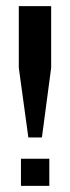

<svg xmlns="http://www.w3.org/2000/svg" viewBox="-20 -603 227 623"><path d="M72 -157 41 -383V-583H146V-383L116 -157ZM48 0V-88H140V0Z"/></svg>

Font: Rokkitt SemiBold Medium
Style: Regular
Weight: 500
Version: Version 3.103